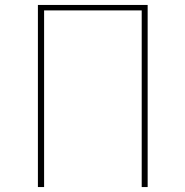

<svg xmlns="http://www.w3.org/2000/svg" viewBox="-20 -755 748 775"><path d="M576 -735H133V0H158V-713H552V0H576Z"/></svg>

Font: Glow Sans SC Normal Thin
Style: Regular
Weight: 100
Designer: Ryoko NISHIZUKA (kana, bopomofo & ideographs); Paul D. Hunt (Latin, Greek & Cyrillic); Sandoll Communications, Soo-young
Version: Version 0.93